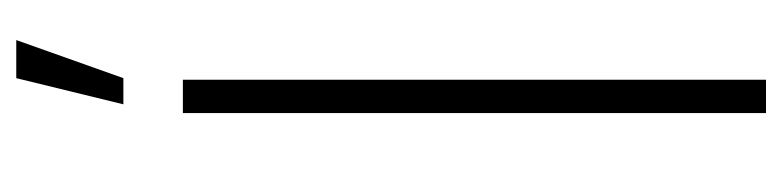

<svg xmlns="http://www.w3.org/2000/svg" viewBox="-392 -594 985 242"><g transform="rotate(-90 101.0 -472.5)"><path d="M124 -945 91 -810H124L172 -945ZM80 0H122V-735H80Z"/></g></svg>

Font: Hauora ExtraLight
Style: Regular
Weight: 200
Designer: Mikhail Sharanda
Foundry: WCYS & Co.
Version: Version 1.010